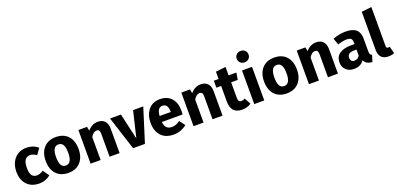

<svg xmlns="http://www.w3.org/2000/svg" viewBox="11 -1822 5886 2850"><g transform="rotate(-20 2954.0 -397.0)"><path d="M292 -548Q397 -548 474 -483L406 -389Q356 -427 305 -427Q198 -427 198 -262Q198 -178 225 -143Q252 -108 303 -108Q348 -108 405 -144L474 -46Q395 17 295 17Q173 17 102.5 -58.5Q32 -134 32 -261Q32 -389 103 -468.5Q174 -548 292 -548Z M756 -548Q878 -548 947 -473.5Q1016 -399 1016 -265Q1016 -136 946.5 -59.5Q877 17 756 17Q635 17 565.5 -57.5Q496 -132 496 -266Q496 -395 565.5 -471.5Q635 -548 756 -548ZM756 -432Q660 -432 660 -266Q660 -179 683.5 -139Q707 -99 756 -99Q852 -99 852 -265Q852 -352 828.5 -392Q805 -432 756 -432Z M1420 -548Q1489 -548 1528 -506Q1567 -464 1567 -388V0H1409V-361Q1409 -401 1396.5 -416.5Q1384 -432 1359 -432Q1309 -432 1267 -363V0H1109V-531H1246L1258 -467Q1325 -548 1420 -548Z M2134 -531 1967 0H1780L1609 -531H1781L1875 -120L1973 -531Z M2645 -276Q2645 -243 2642 -219H2314Q2321 -152 2351 -125Q2381 -98 2434 -98Q2493 -98 2561 -145L2626 -57Q2533 17 2419 17Q2290 17 2221 -59Q2152 -135 2152 -263Q2152 -387 2217.5 -467.5Q2283 -548 2400 -548Q2515 -548 2580 -476Q2645 -404 2645 -276ZM2490 -314V-321Q2488 -443 2404 -443Q2363 -443 2341 -413.5Q2319 -384 2313 -314Z M3046 -548Q3115 -548 3154 -506Q3193 -464 3193 -388V0H3035V-361Q3035 -401 3022.5 -416.5Q3010 -432 2985 -432Q2935 -432 2893 -363V0H2735V-531H2872L2884 -467Q2951 -548 3046 -548Z M3589 -125 3642 -25Q3582 17 3498 17Q3324 16 3324 -175V-421H3249V-531H3324V-646L3482 -664V-531H3604L3587 -421H3482V-177Q3482 -140 3494 -124Q3506 -108 3532 -108Q3559 -108 3589 -125Z M3772 -811Q3814 -811 3840 -785.5Q3866 -760 3866 -721Q3866 -682 3840 -656.5Q3814 -631 3772 -631Q3732 -631 3705.5 -657Q3679 -683 3679 -721Q3679 -759 3705.5 -785Q3732 -811 3772 -811ZM3852 -531V0H3694V-531Z M4205 -548Q4327 -548 4396 -473.5Q4465 -399 4465 -265Q4465 -136 4395.5 -59.5Q4326 17 4205 17Q4084 17 4014.5 -57.5Q3945 -132 3945 -266Q3945 -395 4014.5 -471.5Q4084 -548 4205 -548ZM4205 -432Q4109 -432 4109 -266Q4109 -179 4132.5 -139Q4156 -99 4205 -99Q4301 -99 4301 -265Q4301 -352 4277.5 -392Q4254 -432 4205 -432Z M4869 -548Q4938 -548 4977 -506Q5016 -464 5016 -388V0H4858V-361Q4858 -401 4845.5 -416.5Q4833 -432 4808 -432Q4758 -432 4716 -363V0H4558V-531H4695L4707 -467Q4774 -548 4869 -548Z M5552 -154Q5552 -124 5560.5 -110Q5569 -96 5588 -89L5555 14Q5506 10 5475.5 -7Q5445 -24 5427 -62Q5375 17 5267 17Q5188 17 5141 -29Q5094 -75 5094 -149Q5094 -236 5158.5 -282Q5223 -328 5343 -328H5397V-351Q5397 -398 5377 -415.5Q5357 -433 5307 -433Q5250 -433 5168 -405L5132 -509Q5237 -548 5332 -548Q5446 -548 5499 -501Q5552 -454 5552 -360ZM5313 -96Q5366 -96 5397 -146V-241H5358Q5252 -241 5252 -163Q5252 -131 5268 -113.5Q5284 -96 5313 -96Z M5808 17Q5739 17 5700.5 -22.5Q5662 -62 5662 -135V-742L5820 -759V-141Q5820 -108 5848 -108Q5862 -108 5874 -113L5904 -1Q5863 17 5808 17Z"/></g></svg>

Font: Fira Sans
Style: Bold
Weight: 700
Designer: bBox Type GmbH & Carrois Corporate GbR & Edenspiekermann AG
Foundry: bBox Type GmbH & Carrois Corporate GbR & Edenspiekermann AG
Version: Version 4.301;PS 004.301;hotconv 1.0.88;makeotf.lib2.5.64775